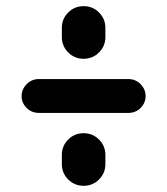

<svg xmlns="http://www.w3.org/2000/svg" viewBox="-20 -600 540 620"><path d="M320.3 -99.6V-70.3Q320.3 -41 299.8 -20.5Q279.3 0 250 0Q220.7 0 200.2 -20.5Q179.7 -41 179.7 -70.3V-99.6Q179.7 -128.9 200.2 -149.4Q220.7 -169.9 250 -169.9Q279.3 -169.9 299.8 -149.4Q320.3 -128.9 320.3 -99.6ZM179.7 -480.5V-509.8Q179.7 -539.1 200.2 -559.6Q220.7 -580.1 250 -580.1Q279.3 -580.1 299.8 -559.6Q320.3 -539.1 320.3 -509.8V-480.5Q320.3 -451.2 299.8 -430.7Q279.3 -410.2 250 -410.2Q220.7 -410.2 200.2 -430.7Q179.7 -451.2 179.7 -480.5ZM394.5 -344.7Q418 -344.7 434.1 -328.1Q450.2 -311.5 450.2 -289.6Q450.2 -267.6 434.1 -251.5Q418 -235.4 394.5 -235.4H105.5Q82 -235.4 65.9 -251.5Q49.8 -267.6 49.8 -289.6Q49.8 -311.5 65.9 -328.1Q82 -344.7 105.5 -344.7Z"/></svg>

Font: Rounded-X Mgen+ 2m bold
Style: Bold
Weight: 700
Designer: [Source Han Sans]
Ryoko NISHIZUKA  (kana & ideographs); Paul D. Hunt (Latin, Greek & Cyrillic); Wenlong ZHANG  (bopomofo
Version: Version 1.059.20150602